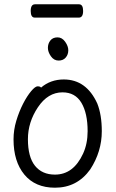

<svg xmlns="http://www.w3.org/2000/svg" viewBox="-20 -856 540 894"><path d="M236 18Q144 18 93.5 -43Q43 -104 43 -207Q43 -251 56 -294Q69 -337 87.5 -373Q106 -409 125 -431.5Q144 -454 155 -454Q168 -454 171 -448Q215 -486 277 -486Q382 -486 433 -374Q454 -321 454 -245Q454 -150 400 -67Q339 18 236 18ZM236 -43Q322 -43 367 -141Q388 -187 388 -245Q388 -329 359 -377.5Q330 -426 271 -426Q203 -426 156.5 -356.5Q110 -287 110 -208Q110 -125 143 -84Q176 -43 236 -43ZM253 -574Q231 -574 217 -594Q203 -614 203 -633Q203 -653 214.5 -667.5Q226 -682 248 -682Q269 -682 283.5 -661.5Q298 -641 298 -622Q298 -602 286 -588Q274 -574 253 -574ZM142 -774Q123 -774 123 -805Q123 -836 143 -836H348Q367 -836 367 -805Q367 -774 347 -774Z"/></svg>

Font: LXGW WenKai Mono Lite
Style: Regular
Weight: 400
Monospace: yes
Designer: LXGW / Fontworks Inc.
Foundry: LXGW / Fontworks Inc.
Version: Version 1.520; June 14, 2025